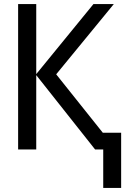

<svg xmlns="http://www.w3.org/2000/svg" viewBox="-20 -734 640 943"><path d="M575 -82V189H487V0H447L158 -365V0H69V-714H158V-370L439 -714H539L256 -369L485 -82Z"/></svg>

Font: Noto Sans Mono UI
Style: Regular
Weight: 400
Monospace: yes
Designer: Monotype Design team
Foundry: Monotype Imaging Inc.
Version: Version 1.000